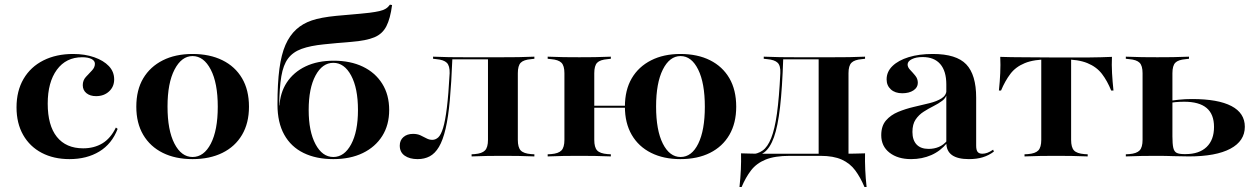

<svg xmlns="http://www.w3.org/2000/svg" viewBox="-20 -655 5254 804"><path d="M271 11.3Q204.8 11.3 154.8 -14.9Q104.8 -41.1 77 -89.9Q49.2 -138.7 49.2 -205.6Q49.2 -274.2 78.6 -324.6Q108.1 -375 161.7 -402Q215.3 -429 286.3 -429Q335.5 -429 374.6 -415.3Q413.7 -401.6 435.9 -378.2Q458.1 -354.8 458.1 -322.6Q458.1 -291.9 436.7 -272.2Q415.3 -252.4 382.3 -252.4Q357.3 -252.4 341.9 -264.9Q326.6 -277.4 326.6 -298.4Q326.6 -318.5 339.5 -332.7Q352.4 -346.8 364.9 -359.7Q377.4 -372.6 377.4 -387.9Q377.4 -400.8 362.9 -408.1Q348.4 -415.3 324.2 -415.3Q256.5 -415.3 218.1 -362.9Q179.8 -310.5 179.8 -221Q179.8 -129.8 218.1 -81.9Q256.5 -33.9 328.2 -33.9Q374.2 -33.9 408.9 -54.8Q443.5 -75.8 465.3 -121L472.6 -115.3Q448.4 -52.4 396 -20.6Q343.5 11.3 271 11.3Z M786.3 11.3Q714.5 11.3 661.7 -14.9Q608.9 -41.1 579.8 -90.3Q550.8 -139.5 550.8 -208.1Q550.8 -278.2 579.8 -327Q608.9 -375.8 661.7 -402.4Q714.5 -429 786.3 -429Q858.1 -429 911.3 -402.8Q964.5 -376.6 993.5 -327.4Q1022.6 -278.2 1022.6 -208.1Q1022.6 -139.5 993.5 -90.3Q964.5 -41.1 911.3 -14.9Q858.1 11.3 786.3 11.3ZM786.3 2.4Q833.9 2.4 862.9 -53.6Q891.9 -109.7 891.9 -208.1Q891.9 -307.3 862.5 -363.7Q833.1 -420.2 786.3 -420.2Q740.3 -420.2 710.9 -363.7Q681.5 -307.3 681.5 -208.9Q681.5 -109.7 710.5 -53.6Q739.5 2.4 786.3 2.4Z M1375.8 11.3Q1304 11.3 1251.2 -14.5Q1198.4 -40.3 1170.2 -91.1Q1141.9 -141.9 1141.9 -216.9Q1141.9 -306.5 1150 -366.9Q1158.1 -427.4 1175.4 -466.9Q1192.7 -506.5 1221 -532.3Q1247.6 -556.5 1285.5 -569.4Q1323.4 -582.3 1388.7 -588.7Q1412.1 -591.1 1438.7 -593.1Q1465.3 -595.2 1489.1 -597.6Q1512.9 -600 1527.4 -601.6Q1552.4 -604.8 1568.5 -608.5Q1584.7 -612.1 1595.2 -618.5Q1605.6 -625 1612.9 -635.5L1621.8 -633.9Q1614.5 -577.4 1598 -545.2Q1581.5 -512.9 1547.6 -498.8Q1513.7 -484.7 1452.4 -479.8Q1446.8 -479 1430.6 -477.8Q1414.5 -476.6 1390.7 -474.6Q1366.9 -472.6 1337.1 -469.4Q1279.8 -463.7 1243.1 -450.4Q1206.5 -437.1 1186.3 -410.1Q1166.1 -383.1 1158.1 -335.5Q1150 -287.9 1149.2 -213.7H1154L1150 -207.3Q1152.4 -266.1 1181 -309.7Q1209.7 -353.2 1259.7 -377Q1309.7 -400.8 1377.4 -400.8Q1447.6 -400.8 1499.6 -375.8Q1551.6 -350.8 1580.6 -304.4Q1609.7 -258.1 1609.7 -194.4Q1609.7 -131.5 1580.6 -85.5Q1551.6 -39.5 1499.2 -14.1Q1446.8 11.3 1375.8 11.3ZM1375.8 2.4Q1421.8 2.4 1450.4 -50.8Q1479 -104 1479 -194.4Q1479 -285.5 1450.4 -338.7Q1421.8 -391.9 1375.8 -391.9Q1329.8 -391.9 1301.2 -338.7Q1272.6 -285.5 1272.6 -194.4Q1272.6 -104.8 1301.2 -51.2Q1329.8 2.4 1375.8 2.4Z M2085.5 -2.4Q2050 -2.4 2021.8 -2Q1993.5 -1.6 1954.8 0V-8.9L1967.7 -9.7Q1998.4 -12.1 2010.9 -25Q2023.4 -37.9 2023.4 -69.4V-208.9H2148.4V-69.4Q2148.4 -37.9 2160.5 -25Q2172.6 -12.1 2204 -9.7L2217.7 -8.9V0Q2179 -1.6 2150 -2Q2121 -2.4 2085.5 -2.4ZM1729 11.3Q1695.2 11.3 1674.6 -3.2Q1654 -17.7 1654 -45.2Q1654 -67.7 1669.4 -81Q1684.7 -94.4 1709.7 -94.4Q1727.4 -94.4 1740.7 -88.3Q1754 -82.3 1765.7 -75.8Q1777.4 -69.4 1790.3 -69.4Q1804 -69.4 1815.3 -79.8Q1826.6 -90.3 1835.5 -119.4Q1844.4 -148.4 1851.2 -203.6Q1858.1 -258.9 1862.9 -348.4Q1863.7 -379.8 1850.8 -392.3Q1837.9 -404.8 1807.3 -407.3L1793.5 -408.9V-417.7Q1832.3 -416.1 1860.9 -415.7Q1889.5 -415.3 1925 -415.3H1931.5H2085.5Q2121 -415.3 2150 -415.7Q2179 -416.1 2217.7 -417.7V-408.9L2204 -407.3Q2172.6 -404.8 2160.5 -392.3Q2148.4 -379.8 2148.4 -348.4V-208.9H2023.4V-408.9L2025.8 -406.5H1871L1874.2 -408.1Q1870.2 -308.1 1863.7 -236.3Q1857.3 -164.5 1846 -116.1Q1834.7 -67.7 1818.1 -39.9Q1801.6 -12.1 1779.4 -0.4Q1757.3 11.3 1729 11.3Z M2343.5 -208.9V-348.4Q2343.5 -379.8 2331 -392.3Q2318.5 -404.8 2287.9 -407.3L2273.4 -408.9V-417.7Q2312.9 -416.1 2341.5 -415.7Q2370.2 -415.3 2405.6 -415.3Q2441.1 -415.3 2470.2 -415.7Q2499.2 -416.1 2537.9 -417.7V-408.9L2524.2 -407.3Q2492.7 -404.8 2480.6 -392.3Q2468.5 -379.8 2468.5 -348.4V-208.9ZM2405.6 -2.4Q2370.2 -2.4 2341.5 -2Q2312.9 -1.6 2273.4 0V-8.9L2287.9 -9.7Q2318.5 -12.1 2331 -25Q2343.5 -37.9 2343.5 -69.4V-208.9H2468.5V-69.4Q2468.5 -37.9 2480.6 -25Q2492.7 -12.1 2524.2 -9.7L2537.9 -8.9V0Q2499.2 -1.6 2470.2 -2Q2441.1 -2.4 2405.6 -2.4ZM2829 11.3Q2758.9 11.3 2706.5 -14.9Q2654 -41.1 2625.4 -90.3Q2596.8 -139.5 2596.8 -208.1Q2596.8 -278.2 2625.4 -327Q2654 -375.8 2706.5 -402.4Q2758.9 -429 2829 -429Q2900.8 -429 2953.2 -402.8Q3005.6 -376.6 3034.3 -327.4Q3062.9 -278.2 3062.9 -208.1Q3062.9 -139.5 3034.3 -90.3Q3005.6 -41.1 2953.2 -14.9Q2900.8 11.3 2829 11.3ZM2425.8 -204V-212.1H2654V-204ZM2829.8 2.4Q2876.6 2.4 2904 -53.6Q2931.5 -109.7 2931.5 -208.1Q2931.5 -307.3 2903.6 -363.7Q2875.8 -420.2 2829.8 -420.2Q2783.9 -420.2 2755.6 -363.7Q2727.4 -307.3 2727.4 -208.9Q2727.4 -109.7 2755.6 -53.6Q2783.9 2.4 2829.8 2.4Z M3287.1 -2.4Q3224.2 -2.4 3185.9 13.3Q3147.6 29 3125 58.5Q3102.4 87.9 3085.5 128.2H3076.6Q3080.6 91.1 3082.3 55.6Q3083.9 20.2 3083.1 -12.9Q3106.5 -12.1 3129.4 -11.7Q3152.4 -11.3 3175.8 -11.3H3287.1H3442.7V-2.4ZM3122.6 1.6 3124.2 -8.9Q3152.4 -9.7 3173.4 -24.6Q3194.4 -39.5 3209.3 -76.6Q3224.2 -113.7 3233.5 -179.8Q3242.7 -246 3247.6 -348.4Q3249.2 -379.8 3236.3 -392.3Q3223.4 -404.8 3192.7 -407.3L3178.2 -408.9V-417.7Q3217.7 -416.1 3246.4 -415.7Q3275 -415.3 3310.5 -415.3H3316.9H3470.2H3471Q3506.5 -415.3 3535.5 -415.7Q3564.5 -416.1 3602.4 -417.7V-408.9L3588.7 -407.3Q3558.1 -404.8 3545.6 -392.3Q3533.1 -379.8 3533.1 -348.4V-208.9H3408.1V-408.9L3411.3 -406.5H3256.5L3259.7 -408.1Q3255.6 -285.5 3246.4 -205.6Q3237.1 -125.8 3221 -80.6Q3204.8 -35.5 3180.2 -16.9Q3155.6 1.6 3122.6 1.6ZM3408.1 -2.4V-208.9H3533.1V-2.4ZM3408.1 -2.4 3408.9 -10.5 3511.3 -11.3H3415.3H3510.5Q3533.9 -11.3 3556.5 -11.7Q3579 -12.1 3602.4 -12.9Q3601.6 20.2 3603.2 55.6Q3604.8 91.1 3608.9 128.2H3600Q3583.1 87.9 3561.3 58.5Q3539.5 29 3504.8 13.3Q3470.2 -2.4 3415.3 -2.4Z M3942.7 -208.9V-301.6Q3942.7 -357.3 3917.3 -386.7Q3891.9 -416.1 3843.5 -416.1Q3816.1 -416.1 3798.4 -407.3Q3780.6 -398.4 3780.6 -384.7Q3780.6 -373.4 3791.5 -362.1Q3802.4 -350.8 3812.9 -337.9Q3823.4 -325 3823.4 -308.1Q3823.4 -288.7 3805.2 -276.6Q3787.1 -264.5 3758.1 -264.5Q3728.2 -264.5 3710.5 -280.6Q3692.7 -296.8 3692.7 -322.6Q3692.7 -354.8 3717.3 -378.6Q3741.9 -402.4 3785.1 -415.7Q3828.2 -429 3886.3 -429Q3984.7 -429 4026.2 -385.5Q4067.7 -341.9 4067.7 -246V-208.9ZM3795.2 11.3Q3739.5 11.3 3704.8 -15.7Q3670.2 -42.7 3670.2 -88.7Q3670.2 -127.4 3689.9 -150.4Q3709.7 -173.4 3740.7 -186.3Q3771.8 -199.2 3806.5 -207.3Q3841.1 -215.3 3872.2 -223Q3903.2 -230.6 3923.4 -243.5Q3943.5 -256.5 3943.5 -279L3945.2 -263.7Q3941.9 -245.2 3925.8 -233.1Q3909.7 -221 3888.7 -210.5Q3867.7 -200 3847.6 -187.1Q3827.4 -174.2 3814.1 -154.4Q3800.8 -134.7 3800.8 -102.4Q3800.8 -68.5 3818.1 -50Q3835.5 -31.5 3868.5 -31.5Q3891.9 -31.5 3911.7 -39.9Q3931.5 -48.4 3946 -66.1V-56.5Q3918.5 -22.6 3879.8 -5.6Q3841.1 11.3 3795.2 11.3ZM4067.7 -45.2Q4067.7 -26.6 4073.8 -19Q4079.8 -11.3 4093.5 -11.3Q4104 -11.3 4114.9 -15.3Q4125.8 -19.4 4138.7 -28.2L4141.9 -20.2Q4120.2 -4 4095.2 3.6Q4070.2 11.3 4037.1 11.3Q3990.3 11.3 3966.5 -5.6Q3942.7 -22.6 3942.7 -57.3V-208.9H4067.7Z M4402.4 -2.4Q4366.9 -2.4 4338.3 -2Q4309.7 -1.6 4270.2 0V-8.9L4284.7 -9.7Q4315.3 -12.1 4327.8 -25Q4340.3 -37.9 4340.3 -69.4V-208.9H4465.3V-69.4Q4465.3 -37.9 4477.4 -25Q4489.5 -12.1 4521 -9.7L4534.7 -8.9V0Q4496 -1.6 4466.9 -2Q4437.9 -2.4 4402.4 -2.4ZM4373.4 -406.5Q4309.7 -406.5 4271.4 -390.7Q4233.1 -375 4210.9 -345.6Q4188.7 -316.1 4171.8 -275.8H4162.9Q4166.9 -313.7 4168.5 -348.8Q4170.2 -383.9 4168.5 -416.9Q4191.9 -416.1 4214.9 -415.7Q4237.9 -415.3 4261.3 -415.3L4373.4 -414.5H4431.5H4543.5Q4566.9 -414.5 4589.9 -415.3Q4612.9 -416.1 4636.3 -416.9Q4634.7 -383.9 4636.7 -348.4Q4638.7 -312.9 4642.7 -275.8H4633.1Q4616.9 -316.1 4594.4 -345.6Q4571.8 -375 4533.5 -390.7Q4495.2 -406.5 4431.5 -406.5ZM4340.3 -208.9V-409.7H4465.3V-208.9Z M4764.5 -208.9V-348.4Q4764.5 -379.8 4752 -392.3Q4739.5 -404.8 4708.9 -407.3L4694.4 -408.9V-417.7Q4733.9 -416.1 4762.5 -415.7Q4791.1 -415.3 4826.6 -415.3Q4862.1 -415.3 4891.1 -415.7Q4920.2 -416.1 4958.9 -417.7V-408.9L4945.2 -407.3Q4913.7 -404.8 4901.6 -392.3Q4889.5 -379.8 4889.5 -348.4V-208.9ZM4826.6 -2.4Q4791.1 -2.4 4762.5 -2Q4733.9 -1.6 4694.4 0V-8.9L4708.9 -9.7Q4739.5 -12.1 4752 -25Q4764.5 -37.9 4764.5 -69.4V-208.9H4889.5V-83.9Q4889.5 -52.4 4893.1 -36.3Q4896.8 -20.2 4907.3 -14.9Q4917.7 -9.7 4939.5 -9.7H4944.4Q5001.6 -9.7 5032.7 -39.5Q5063.7 -69.4 5063.7 -123.4Q5063.7 -176.6 5032.7 -202.8Q5001.6 -229 4938.7 -229Q4921 -229 4902.8 -227.4Q4884.7 -225.8 4861.3 -221V-229.8Q4889.5 -234.7 4916.1 -237.5Q4942.7 -240.3 4971.8 -240.3Q5080.6 -240.3 5136.7 -210.9Q5192.7 -181.5 5192.7 -124.2Q5192.7 -64.5 5132.3 -32.3Q5071.8 0 4958.1 0Q4925 0 4893.1 -1.2Q4861.3 -2.4 4826.6 -2.4Z"/></svg>

Font: Playfair 144pt SemiExpanded ExtraBold
Style: Regular
Weight: 800
Width: 6
Designer: Claus Eggers Sørensen
Foundry: Claus Eggers Sørensen
Version: Version 2.203